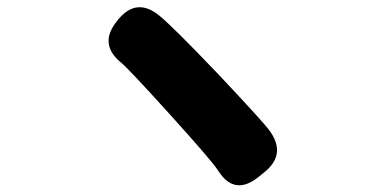

<svg xmlns="http://www.w3.org/2000/svg" viewBox="-20 -624 1040 545"><path d="M713 -121Q645 -67 599 -140Q581 -168 462 -299.5Q343 -431 324 -446Q259 -499 312 -564L315 -568Q368 -633 433 -579Q471 -548 598 -415Q731 -274 746 -252Q794 -185 729 -134Z"/></svg>

Font: Resource Han Rounded JP Heavy
Style: Regular
Weight: 900
Designer: Cyano Hao (round all glyphs); Ryoko NISHIZUKA 西塚涼子 (kana, bopomofo & ideographs); Paul D. Hunt (Latin, Greek & Cyrillic)
Foundry: Cyano Hao
Version: 0.990